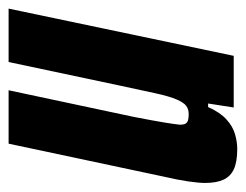

<svg xmlns="http://www.w3.org/2000/svg" viewBox="-96 -476 558 435"><g transform="rotate(90 182.5 -259.0)"><path d="M-15 0 92 -510H209L200 -452H208Q220 -479 236 -493.5Q252 -508 269.5 -513Q287 -518 303 -518Q332 -518 348.5 -510.5Q365 -503 372.5 -487Q380 -471 380 -445Q380 -431 376.5 -407Q373 -383 366 -353L291 0H170L230 -282Q239 -328 243 -352.5Q247 -377 248 -388Q248 -397 245.5 -401Q243 -405 238 -406.5Q233 -408 224 -408Q213 -408 205.5 -402.5Q198 -397 191 -381Q184 -365 177 -333.5Q170 -302 159 -250L106 0Z"/></g></svg>

Font: Saira ExtraCondensed ExtraBold
Style: Italic
Weight: 800
Width: 2
Italic angle: -12°
Designer: Hector Gatti with collaboration of the Omnibus-Type team
Foundry: Omnibus-Type
Version: Version 1.101